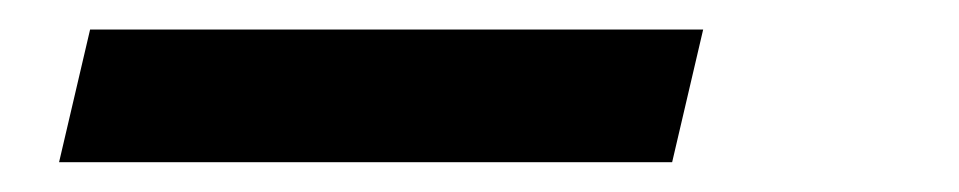

<svg xmlns="http://www.w3.org/2000/svg" viewBox="-20 -20 649 130"><path d="M20 89.8 41 0H456.1L435.1 89.8Z"/></svg>

Font: HK Grotesk Legacy
Style: Bold Italic
Weight: 700
Italic angle: -13°
Designer: Alfredo Marco Pradil
Foundry: Hanken Design Co.
Version: Version 2.022;PS 002.022;hotconv 1.0.88;makeotf.lib2.5.64775